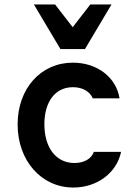

<svg xmlns="http://www.w3.org/2000/svg" viewBox="-20 -831 620 861"><path d="M401 -150C390 -119 357 -100 314 -100C231 -100 179 -169 179 -274C179 -375 228 -440 307 -440C350 -440 383 -421 396 -390H516C501 -485 415 -550 307 -550C163 -550 59 -434 59 -273C59 -111 165 10 309 10C415 10 503 -55 523 -150ZM251 -611H361L480 -811H385L306 -709L227 -811H132Z"/></svg>

Font: CommitMono-dimboump
Style: Bold
Weight: 700
Monospace: yes
Designer: Eigil Nikolajsen
Foundry: Eigil Nikolajsen
Version: Version 1.143